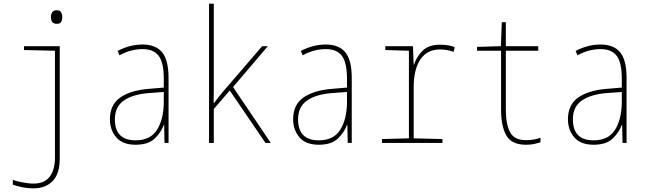

<svg xmlns="http://www.w3.org/2000/svg" viewBox="-20 -780 3540 1048"><path d="M320 -687Q320 -701 314 -712.5Q308 -724 290 -724Q271 -724 264.5 -712.5Q258 -701 258 -687Q258 -650 290 -650Q310 -650 315 -662Q320 -674 320 -687ZM306 88V-528H111V-507L280 -503V81Q280 146 251.5 184Q223 222 164 222Q136 222 100 215Q64 208 50 201V228Q61 233 95 240.5Q129 248 164 248Q228 248 267 208.5Q306 169 306 88Z M607 -129Q607 -197 655.5 -231Q704 -265 792 -272L874 -278V-220Q873 -129 837 -71.5Q801 -14 720 -14Q607 -14 607 -129ZM874 -98H876L878 0H900V-354Q900 -452 865 -494.5Q830 -537 758 -537Q689 -537 622 -502L632 -478Q667 -497 698 -504.5Q729 -512 758 -512Q818 -512 846 -475.5Q874 -439 874 -349V-302L792 -295Q692 -287 636 -247.5Q580 -208 580 -129Q580 -71 614.5 -30.5Q649 10 720 10Q789 10 824 -23.5Q859 -57 874 -98Z M1147 0V-185L1234 -286L1429 0H1458L1252 -305L1442 -528H1411L1195 -277Q1183 -263 1172 -248.5Q1161 -234 1148 -217H1146Q1147 -258 1147 -295Q1147 -332 1147 -373V-760H1121V0Z M1607 -129Q1607 -197 1655.5 -231Q1704 -265 1792 -272L1874 -278V-220Q1873 -129 1837 -71.5Q1801 -14 1720 -14Q1607 -14 1607 -129ZM1874 -98H1876L1878 0H1900V-354Q1900 -452 1865 -494.5Q1830 -537 1758 -537Q1689 -537 1622 -502L1632 -478Q1667 -497 1698 -504.5Q1729 -512 1758 -512Q1818 -512 1846 -475.5Q1874 -439 1874 -349V-302L1792 -295Q1692 -287 1636 -247.5Q1580 -208 1580 -129Q1580 -71 1614.5 -30.5Q1649 10 1720 10Q1789 10 1824 -23.5Q1859 -57 1874 -98Z M2395 0V-21L2238 -25V-303Q2238 -401 2274.5 -455.5Q2311 -510 2381 -510Q2420 -510 2456 -497L2462 -523Q2427 -536 2381 -536Q2320 -536 2286.5 -503Q2253 -470 2240 -427H2238L2234 -528H2083V-507L2212 -503V-25L2065 -21V0Z M2930 -3V-28Q2894 -15 2851 -15Q2787 -15 2764 -58.5Q2741 -102 2741 -183V-503H2918V-528H2741V-659H2719L2714 -528L2584 -524V-503H2715V-180Q2715 -92 2743.5 -41Q2772 10 2851 10Q2877 10 2895.5 6Q2914 2 2930 -3Z M3107 -129Q3107 -197 3155.5 -231Q3204 -265 3292 -272L3374 -278V-220Q3373 -129 3337 -71.5Q3301 -14 3220 -14Q3107 -14 3107 -129ZM3374 -98H3376L3378 0H3400V-354Q3400 -452 3365 -494.5Q3330 -537 3258 -537Q3189 -537 3122 -502L3132 -478Q3167 -497 3198 -504.5Q3229 -512 3258 -512Q3318 -512 3346 -475.5Q3374 -439 3374 -349V-302L3292 -295Q3192 -287 3136 -247.5Q3080 -208 3080 -129Q3080 -71 3114.5 -30.5Q3149 10 3220 10Q3289 10 3324 -23.5Q3359 -57 3374 -98Z"/></svg>

Font: Noto Sans Mono UI Condensed Thin
Style: Regular
Weight: 250
Width: 3
Designer: Monotype Design team
Foundry: Monotype Imaging Inc.
Version: 1.000